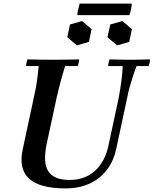

<svg xmlns="http://www.w3.org/2000/svg" viewBox="-20 -1032 854 1067"><path d="M345 15Q202 15 142.5 -38.5Q83 -92 106 -201L168 -490Q178 -533 184 -572.5Q190 -612 195 -665H125Q125 -673 127.5 -684Q130 -695 133 -702Q167 -701 204.5 -700.5Q242 -700 276 -700Q311 -700 348 -700.5Q385 -701 420 -702Q420 -695 417.5 -684Q415 -673 412 -665H342Q328 -620 317 -579Q306 -538 295 -490L240 -235Q217 -126 249 -79Q281 -32 366 -32Q452 -32 507.5 -82.5Q563 -133 582 -220L640 -490Q645 -518 649 -543Q653 -568 656.5 -597Q660 -626 662 -665H581Q581 -673 583.5 -684Q586 -695 589 -702Q626 -701 658 -700.5Q690 -700 709 -700Q726 -700 752.5 -700.5Q779 -701 814 -702Q814 -695 811.5 -684Q809 -673 806 -665H739Q725 -628 716 -599.5Q707 -571 700 -546Q693 -521 687 -490L626 -205Q604 -102 530 -43.5Q456 15 345 15ZM436 -915 489 -870 474 -799 407 -780 354 -825 369 -896ZM660 -915 713 -870 698 -799 631 -780 577 -825 593 -896ZM699 -948H410Q410 -961 414.5 -980Q419 -999 423 -1012H712Q712 -999 708 -980Q704 -961 699 -948Z"/></svg>

Font: Poltawski Nowy Medium
Style: Italic
Weight: 500
Italic angle: -12°
Version: Version 1.001;gftools[0.9.25]